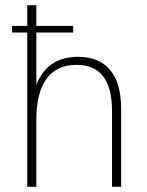

<svg xmlns="http://www.w3.org/2000/svg" viewBox="-20 -717 564 737"><path d="M84.5 0H119.5V-257.5C119.5 -397.5 173.5 -468 273.5 -468C365 -468 410 -409.5 410 -289.5V0H445V-301C445 -431.5 386.5 -499 279.5 -499C202 -499 146 -462.5 119.5 -390.5V-592H261V-617.5H119.5V-697H84.5V-617.5H26.5V-592H84.5Z"/></svg>

Font: HK Grotesk ExtraLight
Style: Regular
Weight: 200
Designer: Alfredo Marco Pradil
Foundry: Hanken Design Co.
Version: Version 3.001;FEAKit 1.0